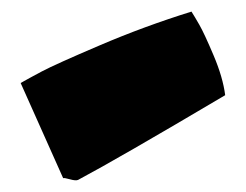

<svg xmlns="http://www.w3.org/2000/svg" viewBox="-20 -1022 424 331"><path d="M310.1 -1002Q315.4 -993.7 323.7 -979.2Q332 -964.8 348.1 -926.8Q364.3 -888.7 368.2 -857.9Q182.6 -748 114.7 -711.9Q110.8 -710 100.6 -712.9Q90.3 -715.8 88.9 -714.8L15.6 -878.9Q28.3 -886.2 51.8 -898.7Q75.2 -911.1 151.9 -943.8Q228.5 -976.6 310.1 -1002Z"/></svg>

Font: Noot
Style: Regular
Weight: 400
Designer: Amos Jerbi
Foundry: Amos Jerbi
Version: Version 1.000;PS 001.001;hotconv 1.0.56